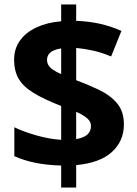

<svg xmlns="http://www.w3.org/2000/svg" viewBox="-20 -779 612 857"><path d="M253 -40Q188 -42 137 -52.5Q86 -63 44 -82V-211Q85 -191 143 -174.5Q201 -158 253 -155V-306Q176 -336 129.5 -364.5Q83 -393 63 -428Q43 -463 43 -512Q43 -562 69.5 -598.5Q96 -635 143.5 -657Q191 -679 253 -684V-759H320V-686Q376 -684 425.5 -673Q475 -662 522 -641L476 -527Q436 -544 395.5 -553Q355 -562 320 -565V-421Q374 -401 423 -377.5Q472 -354 502.5 -318Q533 -282 533 -223Q533 -150 480 -101Q427 -52 320 -42V58H253ZM320 -158Q354 -164 370 -178.5Q386 -193 386 -216Q386 -230 378.5 -240.5Q371 -251 356.5 -260.5Q342 -270 320 -280ZM253 -563Q233 -560 219 -553.5Q205 -547 197.5 -536.5Q190 -526 190 -512Q190 -498 196.5 -487.5Q203 -477 217 -467.5Q231 -458 253 -448Z"/></svg>

Font: Noto Sans Sinhala
Style: Regular
Weight: 400
Designer: Jelle Bosma - Monotype Design Team
Foundry: Monotype Imaging Inc.
Version: Version 2.006